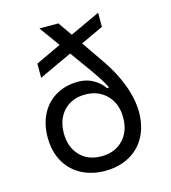

<svg xmlns="http://www.w3.org/2000/svg" viewBox="-110 -820 820 919"><g transform="rotate(-15 300.0 -360.0)"><path d="M424 -499Q473 -429 500 -356.5Q527 -284 527 -220Q527 -152 499 -99.5Q471 -47 419 -18.5Q367 10 299 10Q232 10 180.5 -18Q129 -46 101 -97Q73 -148 73 -215Q73 -281 99 -331Q125 -381 172.5 -408.5Q220 -436 283 -436Q325 -436 357.5 -417Q390 -398 408 -371H419Q401 -410 348 -483L281 -576L117 -500V-570L243 -629L170 -730H264L312 -661L461 -730V-660L349 -608ZM447 -215Q447 -283 406 -325.5Q365 -368 299 -368Q233 -368 193 -326Q153 -284 153 -215Q153 -146 193 -104Q233 -62 299 -62Q366 -62 406.5 -104Q447 -146 447 -215Z"/></g></svg>

Font: JetBrains Mono Semi Light
Style: Regular
Weight: 350
Monospace: yes
Designer: Philipp Nurullin, Konstantin Bulenkov
Foundry: JetBrains
Version: 2.002